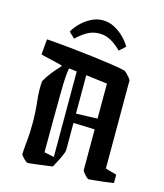

<svg xmlns="http://www.w3.org/2000/svg" viewBox="-118 -882 838 980"><g transform="rotate(15 301.0 -391.5)"><path d="M84 -412Q99 -439 117.5 -462.5Q136 -486 160 -511L159 -516L46 -543L53 -625Q110 -621 175 -614.5Q240 -608 300.5 -600.5Q361 -593 408 -586Q455 -579 476 -573Q479 -573 488 -564Q497 -555 505.5 -545Q514 -535 514 -531V-66L573 -49V-5Q556 -2 526.5 1.5Q497 5 472 7.5Q447 10 442 10Q437 9 429 1Q421 -7 414.5 -15.5Q408 -24 407 -28V-244L294 -248V-105Q294 -91 272 -48L250 -6Q238 -4 217.5 -1.5Q197 1 175.5 4Q154 7 138.5 8.5Q123 10 120 10Q115 9 106.5 1.5Q98 -6 91 -14.5Q84 -23 83 -27Q85 -66 89 -102Q93 -138 93 -191Q93 -251 86.5 -307.5Q80 -364 84 -412ZM190 -65 242 -54V-506L200 -511Q196 -491 194 -460Q192 -429 191.5 -379Q191 -329 190.5 -252.5Q190 -176 190 -65ZM407 -486 294 -500V-297L407 -301ZM304 -793Q338 -793 368 -776.5Q398 -760 420.5 -736.5Q443 -713 453 -693L421 -664Q397 -689 368 -706Q339 -723 304 -723Q269 -723 240 -706Q211 -689 186 -664L155 -693Q165 -713 187.5 -736.5Q210 -760 240.5 -776.5Q271 -793 304 -793Z"/></g></svg>

Font: Grenze Gotisch Medium
Style: Regular
Weight: 500
Designer: Renata Polastri
Foundry: Omnibus-Type
Version: Version 1.001